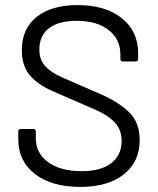

<svg xmlns="http://www.w3.org/2000/svg" viewBox="-20 -728 624 756"><path d="M52 -179V-210Q52 -220 62 -220H111Q121 -220 121 -210V-183Q121 -125 169.5 -89.5Q218 -54 302 -54Q378 -54 418.5 -86Q459 -118 459 -173Q459 -216 433 -244.5Q407 -273 360 -294L190 -368Q129 -394 97.5 -431.5Q66 -469 66 -531Q66 -615 124.5 -661.5Q183 -708 285 -708Q395 -708 459.5 -656.5Q524 -605 524 -518V-496Q524 -486 514 -486H464Q454 -486 454 -496V-514Q454 -573 408 -609.5Q362 -646 282 -646Q211 -646 173 -617Q135 -588 135 -533Q135 -493 157.5 -468Q180 -443 223 -424L379 -356Q447 -326 488.5 -286Q530 -246 530 -176Q530 -91 467.5 -41.5Q405 8 296 8Q183 8 117.5 -43Q52 -94 52 -179Z"/></svg>

Font: Barlow GEO
Style: Regular
Weight: 400
Designer: Jeremy Tribby
Foundry: Tribby Type
Version: Version 1.408